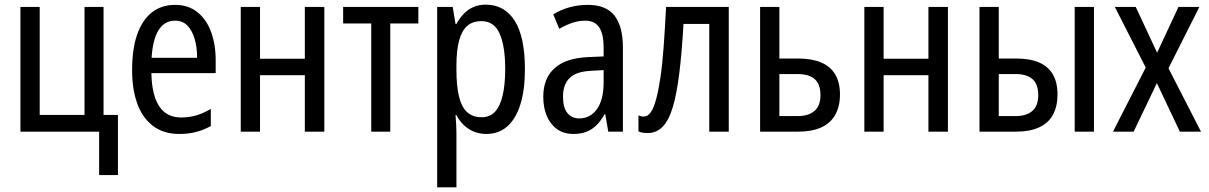

<svg xmlns="http://www.w3.org/2000/svg" viewBox="-20 -567 5206 827"><path d="M488 187H407V0H68V-537H151V-72H344V-537H426V-72H488Z M734 -546Q791 -546 830 -515Q869 -484 889 -430Q909 -376 909 -308V-252H632Q634 -157 666 -109Q698 -61 760 -61Q795 -61 825.5 -70Q856 -79 888 -98V-24Q857 -7 824.5 1.5Q792 10 752 10Q684 10 638.5 -25Q593 -60 571 -121.5Q549 -183 549 -265Q549 -355 570.5 -417.5Q592 -480 633.5 -513Q675 -546 734 -546ZM734 -478Q689 -478 663.5 -438Q638 -398 633 -318H829Q829 -363 818.5 -399Q808 -435 787.5 -456.5Q767 -478 734 -478Z M1100 -537V-314H1293V-537H1377V0H1293V-243H1100V0H1017V-537Z M1782 -466H1661V0H1579V-466H1458V-537H1782Z M2072 -547Q2153 -547 2197 -477.5Q2241 -408 2241 -269Q2241 -180 2221.5 -117.5Q2202 -55 2165 -22.5Q2128 10 2075 10Q2046 10 2021.5 0Q1997 -10 1978 -28Q1959 -46 1946 -71H1942Q1944 -51 1945 -30.5Q1946 -10 1946 6V240H1863V-537H1930L1942 -464H1946Q1961 -491 1979.5 -509.5Q1998 -528 2021 -537.5Q2044 -547 2072 -547ZM2054 -476Q2016 -476 1992.5 -455.5Q1969 -435 1957.5 -392.5Q1946 -350 1946 -285V-266Q1946 -197 1957 -151.5Q1968 -106 1992 -84Q2016 -62 2055 -62Q2090 -62 2112 -85.5Q2134 -109 2145 -155.5Q2156 -202 2156 -269Q2156 -369 2132 -422.5Q2108 -476 2054 -476Z M2512 -546Q2591 -546 2627 -499.5Q2663 -453 2663 -363V0H2600L2587 -75H2584Q2568 -46 2549 -27.5Q2530 -9 2506 0.5Q2482 10 2450 10Q2408 10 2379 -11Q2350 -32 2335 -68Q2320 -104 2320 -150Q2320 -230 2369 -273.5Q2418 -317 2513 -321L2580 -324V-359Q2580 -422 2560.5 -450Q2541 -478 2501 -478Q2473 -478 2446 -469Q2419 -460 2389 -443L2363 -505Q2395 -525 2432.5 -535.5Q2470 -546 2512 -546ZM2526 -262Q2462 -259 2433.5 -231Q2405 -203 2405 -151Q2405 -103 2424 -80Q2443 -57 2475 -57Q2523 -57 2551.5 -97.5Q2580 -138 2580 -213V-265Z M3119 0H3035V-464H2924Q2917 -341 2906 -252Q2895 -163 2878 -106Q2861 -49 2834.5 -21.5Q2808 6 2770 6Q2759 6 2748.5 4.5Q2738 3 2730 -1V-70Q2734 -68 2740 -66.5Q2746 -65 2753 -65Q2770 -65 2783 -83.5Q2796 -102 2806 -139Q2816 -176 2824.5 -232.5Q2833 -289 2838.5 -365Q2844 -441 2849 -537H3119Z M3417 -315Q3476 -315 3516.5 -298Q3557 -281 3577.5 -246.5Q3598 -212 3598 -160Q3598 -109 3578 -73Q3558 -37 3518 -18.5Q3478 0 3419 0H3254V-537H3337V-315ZM3514 -157Q3514 -204 3489.5 -226Q3465 -248 3415 -248H3337V-67H3416Q3462 -67 3488 -89Q3514 -111 3514 -157Z M3786 -537V-314H3979V-537H4063V0H3979V-243H3786V0H3703V-537Z M4199 0V-537H4282V-315H4356Q4416 -315 4455.5 -298Q4495 -281 4515 -246.5Q4535 -212 4535 -160Q4535 -109 4515.5 -73Q4496 -37 4456 -18.5Q4416 0 4358 0ZM4354 -67Q4401 -67 4426.5 -89Q4452 -111 4452 -157Q4452 -204 4427.5 -226Q4403 -248 4354 -248H4282V-67ZM4609 0V-537H4692V0Z M4915 -276 4782 -537H4872L4964 -340L5056 -537H5146L5013 -273L5153 0H5062L4963 -209L4863 0H4774Z"/></svg>

Font: Noto Sans Display Condensed
Style: Regular
Weight: 400
Width: 3
Designer: Monotype Design Team
Foundry: Monotype Imaging Inc.
Version: Version 2.003